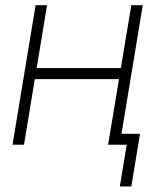

<svg xmlns="http://www.w3.org/2000/svg" viewBox="-20 -542 588 719"><path d="M446.3 -287.1 439 -245.6H98.6L105.5 -287.1ZM156.2 -522.5 69.8 0H26.9L113.3 -522.5ZM514.6 -522.5 428.2 0H384.8L471.7 -522.5ZM428.7 156.2 454.6 0H407.2L414.1 -41H504.4L471.7 156.2Z"/></svg>

Font: Inter 28pt ExtraLight
Style: Italic
Weight: 250
Italic angle: -9.3988°
Designer: Rasmus Andersson
Foundry: rsms
Version: Version 4.001;git-66647c0bb